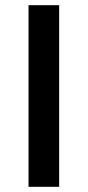

<svg xmlns="http://www.w3.org/2000/svg" viewBox="-20 -720 338 740"><path d="M90 -700H208V0H90Z"/></svg>

Font: Niramit SemiBold
Style: Regular
Weight: 600
Designer: Katatrad Aksorn Co.,Ltd.
Foundry: Cadson Demak Co.,Ltd.
Version: Version 1.001; ttfautohint (v1.6)